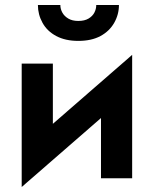

<svg xmlns="http://www.w3.org/2000/svg" viewBox="-20 -715 617 770"><path d="M505 -346 510 -495 72 -114 67 35ZM192 -460H67V35L192 -96ZM510 -495 385 -364V0H510ZM132 -695Q132 -657 150.5 -623.5Q169 -590 205.5 -570.5Q242 -551 294 -551Q347 -551 383 -570.5Q419 -590 438 -623.5Q457 -657 457 -695H366Q366 -679 358.5 -664.5Q351 -650 335 -640.5Q319 -631 294 -631Q270 -631 254 -640.5Q238 -650 230 -664.5Q222 -679 222 -695Z"/></svg>

Font: Jost SemiBold
Style: Regular
Weight: 600
Version: Version 3.710